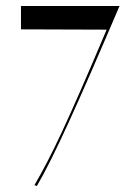

<svg xmlns="http://www.w3.org/2000/svg" viewBox="-20 -521 454 641"><path d="M103 100C160 3 242 -179 379 -501H50V-423L336 -422C203 -107 151 1 95 97Z"/></svg>

Font: Italiana
Style: Regular
Weight: 400
Designer: Santiago Orozco
Foundry: Santiago Orozco
Version: Version 1.000;PS 001.001;hotconv 1.0.56